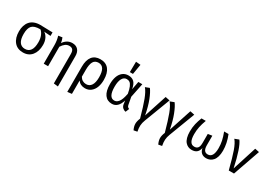

<svg xmlns="http://www.w3.org/2000/svg" viewBox="24 -1896 4501 3206"><g transform="rotate(30 2274.5 -292.5)"><path d="M554.2 -525.9V-458L426.8 -466.8Q468.3 -442.9 495.1 -389.9Q522 -336.9 522 -264.2Q522 -138.7 460.4 -63.2Q398.9 12.2 290 12.2Q181.2 12.2 120.1 -61.8Q59.1 -135.7 59.1 -262.2Q59.1 -323.2 74.7 -372.1Q90.3 -420.9 121.6 -457Q152.8 -493.2 202.4 -512.7Q252 -532.2 316.9 -532.2Q407.2 -532.2 554.2 -525.9ZM290 -56.2Q359.4 -56.2 395.8 -107.9Q432.1 -159.7 432.1 -264.2Q432.1 -337.9 409.9 -390.1Q387.7 -442.4 354 -469.2H349.1Q237.3 -469.2 193.1 -421.9Q148.9 -374.5 148.9 -262.2Q148.9 -159.2 185.1 -107.7Q221.2 -56.2 290 -56.2Z M932.1 -538.1Q1003.9 -538.1 1043.5 -494.6Q1083 -451.2 1083 -373V210.9L999 201.2V-365.2Q999 -422.9 977.3 -447.5Q955.6 -472.2 913.1 -472.2Q869.1 -472.2 835.7 -447.3Q802.2 -422.4 772 -375V0H688V-356.9Q688 -444.8 663.1 -525.9L738.8 -537.1Q758.3 -493.7 765.1 -441.9Q794.4 -486.8 836.9 -512.5Q879.4 -538.1 932.1 -538.1Z M1474.6 -538.1Q1581.5 -538.1 1637.2 -467Q1692.9 -396 1692.9 -264.2Q1692.9 -186.5 1669.9 -124.8Q1647 -63 1599.9 -25.4Q1552.7 12.2 1487.8 12.2Q1395 12.2 1347.7 -56.2V201.2L1263.7 210.9V-273.9Q1263.7 -403.3 1317.1 -470.7Q1370.6 -538.1 1474.6 -538.1ZM1468.8 -57.1Q1533.7 -57.1 1568.1 -109.9Q1602.5 -162.6 1602.5 -264.2Q1602.5 -472.2 1476.6 -472.2Q1406.7 -472.2 1377.2 -419.4Q1347.7 -366.7 1347.7 -261.2V-130.9Q1367.7 -94.7 1399.2 -75.9Q1430.7 -57.1 1468.8 -57.1Z M2006.3 -798.8 2096.2 -791 2063.5 -597.2H2003.4ZM2014.2 -538.1Q2082.5 -538.1 2122.8 -499.3Q2163.1 -460.4 2179.2 -368.2L2208.5 -525.9H2285.2L2229.5 -252.9L2256.3 -109.9Q2260.3 -88.9 2270.3 -77.1Q2280.3 -65.4 2301.3 -58.1L2272.5 12.2Q2238.8 6.8 2213.6 -16.6Q2188.5 -40 2182.1 -79.1L2172.4 -147Q2124 12.2 2005.4 12.2Q1914.6 12.2 1865 -56.6Q1815.4 -125.5 1815.4 -259.8Q1815.4 -341.8 1837.4 -403.8Q1859.4 -465.8 1904.8 -502Q1950.2 -538.1 2014.2 -538.1ZM2018.6 -471.2Q1964.8 -471.2 1934.6 -416.3Q1904.3 -361.3 1904.3 -259.8Q1904.3 -55.2 2013.2 -55.2Q2034.7 -55.2 2053 -64Q2071.3 -72.8 2090.8 -94.7Q2110.4 -116.7 2127 -160.4Q2143.6 -204.1 2155.3 -267.1Q2141.6 -346.2 2121.8 -391.6Q2102.1 -437 2077.9 -454.1Q2053.7 -471.2 2018.6 -471.2Z M2425.3 -536.1Q2467.8 -480.5 2511.5 -369.6Q2555.2 -258.8 2585.9 -98.1L2729 -536.1L2814 -519L2625 -21Q2603.5 34.7 2600.3 85.2Q2597.2 135.7 2610.4 201.2L2543 213.9Q2514.2 154.3 2513.7 104.5Q2513.2 54.7 2540 -9.8Q2481.9 -220.2 2438.2 -335.2Q2394.5 -450.2 2346.2 -505.9Z M2901.9 -536.1Q2944.3 -480.5 2988 -369.6Q3031.7 -258.8 3062.5 -98.1L3205.6 -536.1L3290.5 -519L3101.6 -21Q3080.1 34.7 3076.9 85.2Q3073.7 135.7 3086.9 201.2L3019.5 213.9Q2990.7 154.3 2990.2 104.5Q2989.7 54.7 3016.6 -9.8Q2958.5 -220.2 2914.8 -335.2Q2871.1 -450.2 2822.8 -505.9Z M3947.3 -525.9Q4007.3 -378.4 4007.3 -237.8Q4007.3 -172.9 3992.7 -123.5Q3978 -74.2 3952.4 -45.2Q3926.8 -16.1 3894.5 -2Q3862.3 12.2 3824.2 12.2Q3768.6 12.2 3732.9 -17.3Q3697.3 -46.9 3687.5 -106Q3674.8 -44.9 3639.4 -16.4Q3604 12.2 3543.5 12.2Q3506.3 12.2 3475.1 -2Q3443.8 -16.1 3418.9 -45.2Q3394 -74.2 3380.1 -123.5Q3366.2 -172.9 3366.2 -238.8Q3366.2 -321.3 3382.3 -389.2Q3398.4 -457 3426.3 -525.9H3509.3Q3478.5 -444.3 3464.8 -377.7Q3451.2 -311 3451.2 -237.8Q3451.2 -56.2 3555.2 -56.2Q3575.7 -56.2 3591.1 -61.5Q3606.4 -66.9 3619.6 -79.8Q3632.8 -92.8 3639.6 -118.4Q3646.5 -144 3646.5 -181.2V-354L3727.5 -366.2V-180.2Q3727.5 -56.2 3815.4 -56.2Q3922.4 -56.2 3922.4 -238.8Q3922.4 -310.1 3908.2 -376.5Q3894 -442.9 3862.3 -525.9Z M4150.4 -536.1Q4231 -431.2 4308.1 -70.8L4456.1 -536.1L4538.1 -519L4356.4 0H4255.4Q4200.2 -218.8 4159.2 -334.7Q4118.2 -450.7 4070.3 -505.9Z"/></g></svg>

Font: Fira Sans Book
Style: Regular
Weight: 350
Designer: Carrois Corporate & Edenspiekermann AG
Foundry: Carrois Corporate GbR & Edenspiekermann AG
Version: Version 4.203;PS 004.203;hotconv 1.0.88;makeotf.lib2.5.64775